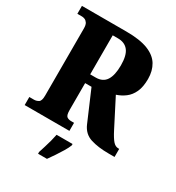

<svg xmlns="http://www.w3.org/2000/svg" viewBox="-216 -845 1099 1197"><g transform="rotate(30 333.0 -246.5)"><path d="M19 0V-58H53Q69 -58 84.5 -67Q100 -76 100 -115V-598Q100 -624 91.5 -636.5Q83 -649 72 -653Q61 -657 53 -657H19V-714H338Q437 -714 495 -691Q553 -668 578.5 -625.5Q604 -583 604 -525Q604 -468 587 -431Q570 -394 541.5 -372.5Q513 -351 479 -340L580 -143Q603 -98 620.5 -78Q638 -58 659 -58H666V0H624Q547 0 493.5 -17Q440 -34 416 -90L323 -307H277V-115Q277 -76 289 -67Q301 -58 320 -58H341V0ZM317 -370Q368 -370 391.5 -406.5Q415 -443 415 -514Q415 -586 389.5 -618.5Q364 -651 315 -651H277V-370ZM243 208Q249 189 257.5 162.5Q266 136 273 109Q280 82 284 61H399V71Q391 92 375 118.5Q359 145 341 172Q323 199 307 221H243Z"/></g></svg>

Font: Noto Serif Thai Condensed Black
Style: Regular
Weight: 900
Width: 3
Designer: Monotype Design Team
Foundry: Monotype Imaging Inc.
Version: Version 2.002; ttfautohint (v1.8.4.7-5d5b)